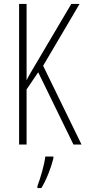

<svg xmlns="http://www.w3.org/2000/svg" viewBox="-20 -734 434 975"><path d="M394 0 199 -400 384 -714H342L170 -423C142 -376 123 -344 115 -326V-714H77V0H115V-280L174 -367L353 0ZM251 71V61H210C206 101 184 175 170 211V221H190C217 177 239 118 251 71Z"/></svg>

Font: Noto Sans ExtraCondensed ExtraLight
Style: Regular
Weight: 200
Width: 2
Designer: Monotype Design Team
Foundry: Monotype Imaging Inc.
Version: Version 2.013